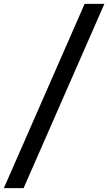

<svg xmlns="http://www.w3.org/2000/svg" viewBox="-79 -800 562 997"><path d="M-59 177 360.5 -780H463L43.5 177Z"/></svg>

Font: Merriweather 24pt ExtraBold
Style: Italic
Weight: 800
Italic angle: -7.8°
Version: Version 2.101